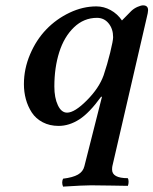

<svg xmlns="http://www.w3.org/2000/svg" viewBox="-20 -463 576 721"><path d="M184.1 -138.2Q184.1 -95.7 197.3 -67.9Q210.4 -40 231.9 -40Q260.3 -40 306.2 -86.2Q352.1 -132.3 369.1 -180.2Q382.8 -220.7 393.8 -265.6Q404.8 -310.5 404.8 -323.2Q404.8 -354.5 387.9 -375.2Q371.1 -396 344.2 -396Q294.9 -396 257.8 -360.4Q220.7 -324.7 202.4 -266.8Q184.1 -209 184.1 -138.2ZM69.8 -147Q69.8 -204.6 93 -259Q116.2 -313.5 153.8 -352.5Q191.4 -391.6 241.2 -415.3Q291 -439 341.8 -439Q370.1 -439 395.5 -425Q420.9 -411.1 438 -386.2L473.1 -421.9Q483.4 -431.6 496.6 -437.3Q509.8 -442.9 517.1 -442.9Q536.1 -442.9 536.1 -424.8Q536.1 -416.5 530.8 -396L401.9 161.1Q400.9 166 400.9 173.8Q400.9 206.1 460 206.1Q462.9 210.9 462.9 219.7Q462.9 228.5 460 234.9Q459 234.9 401.9 233.9Q344.7 232.9 321.8 232.9Q306.2 232.9 281.5 234.1Q256.8 235.4 237.8 236.6Q218.8 237.8 216.8 237.8Q210.4 222.2 216.8 208Q253.4 203.6 272.7 192.6Q292 181.6 296.9 161.1L362.8 -99.1L359.9 -100.1Q315.9 -39.1 277.8 -14.6Q239.7 9.8 200.2 9.8Q166.5 9.8 140.4 -3.9Q114.3 -17.6 99.4 -40.5Q84.5 -63.5 77.1 -90.6Q69.8 -117.7 69.8 -147Z"/></svg>

Font: Common Serif SemiBold
Style: Italic
Weight: 600
Italic angle: -12°
Designer: Philipp H. Poll, Khaled Hosny
Foundry: Stefan Peev, Context Ltd.
Version: Version 1.026